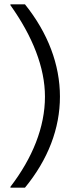

<svg xmlns="http://www.w3.org/2000/svg" viewBox="-20 -756 334 884"><path d="M95 -736H28V-732C130 -589 187 -445 187 -311C187 -171 130 -29 28 104V108H95C201 -21 256 -164 256 -311C256 -458 201 -604 95 -736Z"/></svg>

Font: Non Bureau Light
Style: Regular
Weight: 300
Designer: Jona Saucedo
Foundry: Non Foundry
Version: Version 1.000;FEAKit 1.0